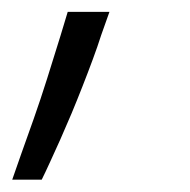

<svg xmlns="http://www.w3.org/2000/svg" viewBox="-22 -119 314 317"><path d="M-1.8 177.6Q4.3 159.4 13.3 134.4Q22.4 109.4 33.7 77.1Q45.1 44.7 55.8 10.8Q66.4 -23.1 77.8 -59.7L89.8 -99.4H158.7L145.2 -61.4Q139.2 -42.6 131.2 -21Q123.2 0.7 114.3 23.3Q105.5 45.8 96.1 68.4Q86.6 90.9 77.6 111.2Q68.5 131.4 60.7 148.4Q52.9 165.5 46.9 177.6Z"/></svg>

Font: Inter P Light
Style: Italic
Weight: 300
Italic angle: 9.39999°
Designer: Rasmus Andersson
Foundry: rsms
Version: Version 3.018;git-588b23468